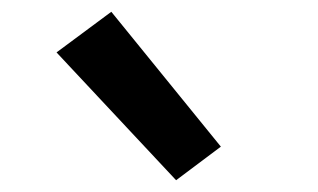

<svg xmlns="http://www.w3.org/2000/svg" viewBox="-20 -836 540 326"><path d="M279 -530 76 -747 169 -816 355 -587Z"/></svg>

Font: Iosevka Curly
Style: Bold
Weight: 700
Monospace: yes
Designer: Belleve Invis
Foundry: Belleve Invis
Version: Version 22.1.2; ttfautohint (v1.8.4)